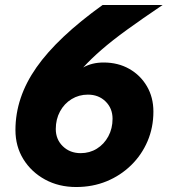

<svg xmlns="http://www.w3.org/2000/svg" viewBox="-20 -735 677 771"><path d="M396 -484Q454 -484 499 -458.5Q544 -433 570 -388.5Q596 -344 596 -287Q596 -223 572.5 -168Q549 -113 506.5 -71.5Q464 -30 408 -7Q352 16 286 16Q216 16 161 -14Q106 -44 74 -95.5Q42 -147 42 -213Q42 -344 126.5 -464.5Q211 -585 392 -715H633Q550 -659 490 -615.5Q430 -572 387.5 -535Q345 -498 314 -464Q349 -484 396 -484ZM333 -355Q297 -355 267.5 -337Q238 -319 221 -287.5Q204 -256 204 -217Q204 -175 232.5 -147.5Q261 -120 304 -120Q340 -120 369 -138Q398 -156 415 -187.5Q432 -219 432 -258Q432 -300 404 -327.5Q376 -355 333 -355Z"/></svg>

Font: Wix Madefor Text ExtraBold
Style: Italic
Weight: 800
Italic angle: -12°
Designer: Dalton Maag Ltd
Foundry: Dalton Maag Ltd
Version: Version 3.100